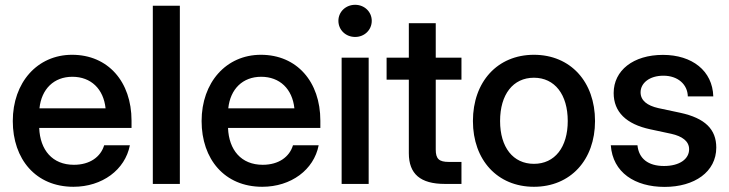

<svg xmlns="http://www.w3.org/2000/svg" viewBox="-20 -751 2977 784"><path d="M279.8 11.7C397.5 11.7 490.7 -57.6 510.3 -157.7H405.3C391.1 -110.4 347.2 -78.1 281.7 -78.1C193.8 -78.1 143.6 -138.7 140.1 -228.5H517.1V-258.3C517.1 -417 421.4 -527.3 274.4 -527.3C132.3 -527.3 32.2 -414.1 32.2 -256.8C32.2 -101.1 126 11.7 279.8 11.7ZM141.1 -308.6C149.4 -387.7 200.2 -437.5 275.4 -437.5C351.6 -437.5 402.8 -387.7 411.1 -308.6Z M714.4 -727.5H604V0H714.4Z M1050.8 11.7C1168.5 11.7 1261.7 -57.6 1281.2 -157.7H1176.3C1162.1 -110.4 1118.2 -78.1 1052.7 -78.1C964.8 -78.1 914.6 -138.7 911.1 -228.5H1288.1V-258.3C1288.1 -417 1192.4 -527.3 1045.4 -527.3C903.3 -527.3 803.2 -414.1 803.2 -256.8C803.2 -101.1 897 11.7 1050.8 11.7ZM912.1 -308.6C920.4 -387.7 971.2 -437.5 1046.4 -437.5C1122.6 -437.5 1173.8 -387.7 1182.1 -308.6Z M1375 0H1485.4V-515.6H1375ZM1430.2 -600.1C1468.3 -600.1 1498 -628.9 1498 -666C1498 -702.6 1468.3 -731.4 1430.2 -731.4C1391.6 -731.4 1361.8 -702.6 1361.8 -666C1361.8 -628.9 1391.6 -600.1 1430.2 -600.1Z M1649.4 -656.2V-515.6H1558.6V-425.8H1649.4V-125.5C1649.4 -40.5 1696.8 0 1796.4 0H1864.3V-89.8H1813C1772.5 -89.8 1759.3 -102.5 1759.3 -140.1V-425.8H1864.3V-515.6H1759.3V-656.2Z M2160.2 11.7C2309.6 11.7 2409.7 -98.1 2409.7 -256.8C2409.7 -417 2309.6 -527.3 2160.2 -527.3C2011.2 -527.3 1911.1 -417 1911.1 -256.8C1911.1 -97.7 2011.2 11.7 2160.2 11.7ZM2160.2 -82C2075.2 -82 2022 -149.4 2022 -256.8C2022 -365.7 2075.2 -433.6 2160.2 -433.6C2245.1 -433.6 2298.3 -365.2 2298.3 -256.8C2298.3 -149.9 2245.6 -82 2160.2 -82Z M2693.8 12.2C2815.9 12.2 2904.8 -49.3 2904.8 -148.4C2904.8 -223.1 2858.9 -268.6 2757.8 -290.5L2668 -309.6C2623 -319.8 2595.7 -340.3 2595.7 -374C2595.7 -411.6 2631.8 -441.9 2689 -441.9C2748.5 -441.9 2787.6 -405.8 2788.6 -357.4H2892.6C2889.6 -461.9 2806.2 -526.9 2687 -526.9C2565.9 -526.9 2485.8 -463.4 2485.8 -371.1C2485.8 -293.9 2537.1 -244.1 2634.8 -223.1L2721.2 -204.6C2765.1 -194.8 2793.9 -174.8 2793.9 -141.6C2793.9 -101.6 2754.9 -73.2 2691.4 -73.2C2626.5 -73.2 2588.4 -103.5 2583 -157.7H2474.1C2481.9 -46.4 2572.8 12.2 2693.8 12.2Z"/></svg>

Font: Raveo Display Display Medium
Style: Regular
Weight: 500
Designer: Jakub Foglar, Rasmus Andersson (Inter)
Foundry: Jakubfoglar.com
Version: Version 1.100;Glyphs 3.2.3 (3260)